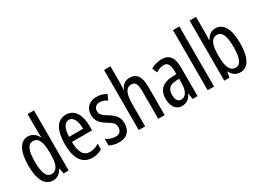

<svg xmlns="http://www.w3.org/2000/svg" viewBox="-35 -1426 2832 2103"><g transform="rotate(-30 1381.5 -375.0)"><path d="M199 10C251 10 288 -17 317 -68H322L333 0H398V-760H317V-542C317 -521 318 -498 320 -468H316C289 -519 245 -547 196 -547C97 -547 42 -447 42 -268C42 -87 96 10 199 10ZM218 -59C154 -59 125 -130 125 -268C125 -402 153 -475 216 -475C286 -475 317 -412 317 -274V-244C317 -120 283 -59 218 -59Z M677 -546C564 -546 505 -447 505 -265C505 -109 558 10 695 10C741 10 782 -1 820 -24V-96C780 -70 743 -59 704 -59C625 -59 587 -123 585 -253H840V-309C840 -442 787 -546 677 -546ZM677 -480C737 -480 764 -405 764 -317H586C591 -428 622 -480 677 -480Z M1187 -144C1187 -226 1142 -265 1076 -307C1013 -345 991 -365 991 -408C991 -450 1019 -478 1064 -478C1097 -478 1128 -466 1156 -447L1186 -512C1149 -535 1109 -547 1063 -547C974 -547 913 -491 913 -406C913 -323 958 -283 1025 -242C1085 -208 1107 -183 1107 -141C1107 -92 1079 -63 1032 -63C988 -63 942 -80 913 -104V-20C943 -3 985 10 1035 10C1131 10 1187 -45 1187 -144Z M1365 -545V-760H1284V0H1365V-279C1365 -413 1394 -474 1463 -474C1512 -474 1531 -438 1531 -348V0H1612V-364C1612 -483 1572 -547 1480 -547C1430 -547 1385 -517 1365 -465H1359C1363 -489 1365 -516 1365 -545Z M1888 -547C1837 -547 1790 -534 1748 -508L1774 -447C1812 -469 1845 -480 1875 -480C1926 -480 1947 -442 1947 -360V-325L1886 -322C1773 -317 1709 -256 1709 -150C1709 -65 1746 10 1829 10C1885 10 1924 -18 1952 -74H1954L1966 0H2028V-362C2028 -480 1989 -547 1888 -547ZM1900 -263 1948 -266V-212C1948 -114 1913 -56 1857 -56C1816 -56 1792 -86 1792 -152C1792 -222 1827 -259 1900 -263Z M2237 0V-760H2156V0Z M2447 -543V-760H2366V0H2432L2443 -68H2448C2478 -14 2517 10 2568 10C2667 10 2722 -90 2722 -269C2722 -450 2667 -546 2565 -546C2516 -546 2477 -520 2448 -466H2444C2445 -496 2447 -522 2447 -543ZM2547 -475C2611 -475 2639 -406 2639 -270C2639 -126 2609 -60 2548 -60C2480 -60 2447 -124 2447 -257V-276C2447 -390 2466 -475 2547 -475Z"/></g></svg>

Font: Noto Sans Lao Looped ExtraCondensed
Style: Regular
Weight: 400
Width: 2
Designer: Mark Frömberg, Ben Mitchell
Foundry: The Fontpad Ltd
Version: Version 1.002